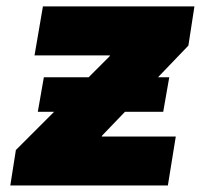

<svg xmlns="http://www.w3.org/2000/svg" viewBox="-20 -565 635 585"><path d="M11.4 0 28.4 -108 144.9 -224.4H95.2L113.6 -329.5H250L313.9 -393.5L315.3 -396.3H85.2L110.8 -545.5H572.4L554 -426.1L461.3 -329.5H495.7L477.3 -224.4H360.8L291.2 -152L289.8 -149.1H515.6L491.5 0Z"/></svg>

Font: Inter P Black
Style: Italic
Weight: 900
Italic angle: -9.40001°
Designer: Rasmus Andersson
Foundry: rsms
Version: Version 3.018;git-588b23468